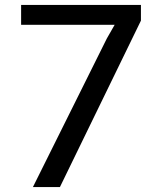

<svg xmlns="http://www.w3.org/2000/svg" viewBox="-20 -758 636 782"><path d="M554 -674V-738H66V-657H447L415 -601L114 4H224Z"/></svg>

Font: Bithumb Trading Sans
Style: Regular
Weight: 400
Designer: HamHyungwon
Foundry: Bithumb
Version: Version 1.300;FEAKit 1.0